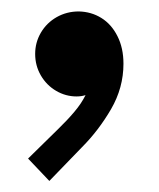

<svg xmlns="http://www.w3.org/2000/svg" viewBox="-20 -165 284 344"><path d="M30.3 119.1 84 66.4Q100.6 50.3 113 35.6Q125.5 21 133.3 5.4Q126 7.8 117.2 7.8Q97.7 7.8 80.6 -2.2Q63.5 -12.2 53.2 -29.8Q43 -47.4 43 -68.4Q43 -88.9 53.2 -106.4Q63.5 -124 81.5 -134.3Q99.6 -144.5 121.1 -144.5Q143.6 -144 161.6 -132.8Q179.7 -121.6 190.4 -100.3Q201.2 -79.1 201.2 -50.8Q201.2 -7.8 179 30.5Q156.7 68.8 127 98.6L68.4 159.2Z"/></svg>

Font: Reddit Sans Strawberry SemiBold
Style: Regular
Weight: 600
Designer: Stephen Hutchings
Foundry: Reddit
Version: Version 1.013